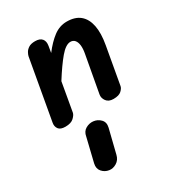

<svg xmlns="http://www.w3.org/2000/svg" viewBox="-198 -625 983 1076"><g transform="rotate(-30 293.5 -86.5)"><path d="M100.5 0Q68 0 56.2 -16.5Q44.5 -33 48.5 -55L118 -446Q120 -455 127 -467.8Q134 -480.5 149.2 -490.5Q164.5 -500.5 191.5 -500.5Q222 -500.5 235.5 -484.2Q249 -468 244 -439.5L237 -398Q275.5 -448.5 314.5 -477.8Q353.5 -507 400 -507Q453.5 -507 485 -480.8Q516.5 -454.5 526.5 -404.5Q536.5 -354.5 523.5 -282.5L481 -43.5Q479 -30 463 -15Q447 0 411.5 0Q380 0 365.8 -19.8Q351.5 -39.5 355.5 -61.5L399 -300.5Q404.5 -330 402 -351.8Q399.5 -373.5 389.2 -386Q379 -398.5 361 -398.5Q331 -398.5 293.2 -353.8Q255.5 -309 207.5 -232.5L175 -47.5Q172.5 -34 154.8 -17Q137 0 100.5 0ZM190 333.5Q164 329.5 146.5 309.5Q129 289.5 136 258.5L173 105.5Q178 75.5 201 62.2Q224 49 249 51.5Q276.5 54.5 295.2 74Q314 93.5 306.5 125L268.5 278.5Q261.5 308.5 237.8 323Q214 337.5 190 333.5Z"/></g></svg>

Font: Edu AU VIC WA NT Pre SemiBold
Style: Regular
Weight: 600
Designer: Tina and Corey Anderson, Eben Sorkin, Mirko Velimirovic
Foundry: Google for Education
Version: Version 1.001